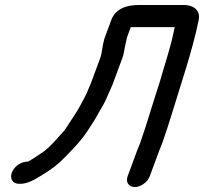

<svg xmlns="http://www.w3.org/2000/svg" viewBox="-20 -701 820 772"><path d="M631.5 -123C641.1 -149 643.6 -161.1 653.7 -188.5C659.4 -206 664.9 -223.5 671.4 -244.6C709.8 -370.5 754.4 -500.2 778.5 -618.8C787.9 -659.9 757.2 -681 719.8 -681H549.8C525.1 -681 450.8 -683.6 427.6 -621L399.9 -546C399.7 -545.5 399.4 -544.5 399.2 -543.7C390.3 -512 390.9 -489.2 383.1 -468L345 -365C341.2 -354.9 334.5 -341.9 328.6 -326.2C325.8 -320.2 322.7 -313.9 319 -307.3C305.5 -282.2 293.3 -257.3 279.3 -237.9C262.9 -213.9 247.5 -186.4 235.5 -172.4C208.1 -141.9 185.7 -115.6 158.9 -93.9C154.1 -90.1 106.2 -58.2 92.7 -51H88.9C65.8 -51 37.2 -33 27.6 -7C18.4 17.8 31.2 38 55.9 38H61.9C72.9 38 83.1 35.9 96.1 31.1C108.9 26.8 126.8 16.8 149.7 2.5C188.1 -21.2 212.5 -39 242.6 -70.3C272.3 -101.4 305.5 -133.4 333.7 -177.4C348.9 -201.1 361.6 -218.5 377.7 -249C390.1 -272.1 402.6 -288.6 414.7 -320.9C420.9 -334.5 427.9 -348.6 434 -365L472.1 -468C475 -476 477 -483.2 478.1 -491C481.8 -509.6 485.9 -531.2 490.6 -550.6L505.7 -591.6C509 -591.8 515.1 -592 516.9 -592H682.6C681.7 -588 679.4 -578.3 677.3 -568C664.2 -505 641.9 -440.4 622 -370.3L602.9 -310.8C588.1 -264.5 577.1 -226.9 563.9 -186.5C554 -159.4 550.6 -145.1 543.2 -124.9C539.8 -117.1 535.1 -105.7 531.9 -97L493.4 7C483.8 33 499.1 51 522.1 51C546.4 51 573.4 31.3 582.4 7L620.9 -97C624.1 -105.7 628.3 -114.3 631.5 -123Z"/></svg>

Font: Just Breathe
Style: BdObl7
Weight: 400
Foundry: Cannot Into Space Fonts
Version: Version 0.72